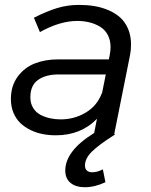

<svg xmlns="http://www.w3.org/2000/svg" viewBox="-20 -549 618 784"><path d="M446.5 -2 450 0Q382 43 354.5 70.8Q327 98.5 327 126.5Q327 140.5 334.8 147.5Q342.5 154.5 356 154.5Q377.5 154.5 400 142.5L410.5 195Q367.5 215.5 326 215.5Q289.5 215.5 268 197.8Q246.5 180 246.5 147.5Q246.5 67 364.5 -6L376 -64Q310.5 3.5 208 3.5Q180.5 3.5 154.5 -1.5Q128.5 -6.5 104.8 -18Q81 -29.5 63.2 -46.5Q45.5 -63.5 35 -88.5Q24.5 -113.5 24.5 -144.5Q24.5 -198.5 52.2 -236Q80 -273.5 122.2 -290Q164.5 -306.5 216.5 -306.5H424.5L428 -324Q431.5 -342.5 431.5 -356Q431.5 -385 420 -406.5Q408.5 -428 388.5 -440Q368.5 -452 345 -457.8Q321.5 -463.5 295 -463.5Q225 -463.5 143 -418L118.5 -476.5Q169.5 -502.5 212.5 -515.8Q255.5 -529 303.5 -529Q335.5 -529 364.8 -524.2Q394 -519.5 422 -507.8Q450 -496 470.2 -478Q490.5 -460 502.8 -431.8Q515 -403.5 515 -368Q515 -343.5 511 -324ZM227.5 -61.5Q284 -61.5 330.5 -89.5Q377 -117.5 396 -169V-165.5L412 -245H218.5Q167.5 -245 135.8 -223Q104 -201 104 -151.5Q104 -127 115.2 -108.5Q126.5 -90 145.2 -80.2Q164 -70.5 184.5 -66Q205 -61.5 227.5 -61.5Z"/></svg>

Font: Argentum Sans Light
Style: Italic
Weight: 300
Italic angle: -11.3°
Designer: Julieta Ulanovsky (font), Owen Earl (portions from Jones font), Cristiano Sobral (main changes and remaster)
Foundry: Julieta Ulanovsky (font), Owen Earl (portions from Jones font), Cristiano Sobral (main changes and remaster)
Version: Version 3.127